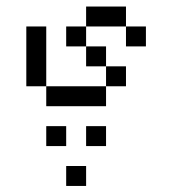

<svg xmlns="http://www.w3.org/2000/svg" viewBox="-20 -458 540 602"><path d="M250 125V62.5H187.5V125ZM187.5 0V-62.5H125V0ZM312.5 0V-62.5H250V0ZM375 -187.5V-250H312.5V-187.5H125V-125H312.5V-187.5ZM437.5 -312.5V-375H375V-312.5ZM125 -187.5V-375H62.5V-187.5ZM312.5 -250V-312.5H250V-250ZM250 -312.5V-375H187.5V-312.5ZM250 -375H375V-437.5H250Z"/></svg>

Font: Unifont
Style: Regular
Weight: 500
Version: Version 15.1.04